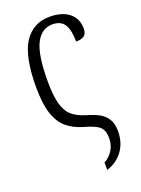

<svg xmlns="http://www.w3.org/2000/svg" viewBox="-143 -609 645 876"><g transform="rotate(-20 180.0 -170.5)"><path d="M221 167Q247 153 263 127.5Q279 102 279 69Q279 32 260.5 14.5Q242 -3 187 -18Q139 -32 108 -58.5Q77 -85 61 -134Q45 -183 45 -262Q45 -412 88.5 -478Q132 -544 212 -544Q272 -544 306.5 -516.5Q341 -489 341 -440Q341 -416 328 -406Q315 -396 288 -396Q288 -451 271 -479Q254 -507 212 -507Q160 -507 132 -453Q104 -399 104 -271Q104 -201 115 -160.5Q126 -120 149.5 -99Q173 -78 215 -65Q253 -54 276 -41.5Q299 -29 313.5 -6.5Q328 16 328 53Q328 108 299.5 147.5Q271 187 221 203Z"/></g></svg>

Font: Noto Serif CondLight
Style: Regular
Weight: 300
Width: 3
Designer: Monotype Design Team
Foundry: Monotype Imaging Inc.
Version: Version 1.001